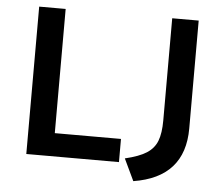

<svg xmlns="http://www.w3.org/2000/svg" viewBox="-53 -728 1008 867"><g transform="rotate(5 451.5 -294.0)"><path d="M90 -668H210V-105H510V0H90ZM813 -668V-179Q813 43 582 80L535 -19Q599 -34 632.5 -55.5Q666 -77 679.5 -112Q693 -147 693 -205V-668Z"/></g></svg>

Font: Madhuban Medium
Style: Regular
Weight: 500
Designer: jaikishan Patel
Foundry: MagicType
Version: Version 1.000